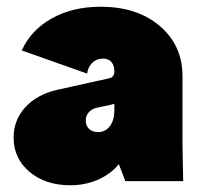

<svg xmlns="http://www.w3.org/2000/svg" viewBox="-20 -532 592 564"><path d="M186 12.2Q113.8 12.2 66.9 -27.1Q20 -66.4 20 -127.9Q20 -179.2 54.2 -216.8Q88.4 -254.4 147.9 -268.1L299.8 -301.8Q315.9 -305.2 315.9 -321.8Q315.9 -340.3 307.1 -350.1Q298.3 -359.9 282.2 -359.9Q264.2 -359.9 251.5 -347.9Q238.8 -335.9 235.8 -315.9L43.9 -383.8Q70.8 -443.4 131.8 -477.8Q192.9 -512.2 275.9 -512.2Q383.3 -512.2 449.7 -455.3Q516.1 -398.4 516.1 -308.1V-100.1L518.1 0H348.1L329.1 -49.8Q305.7 -21 268.3 -4.4Q231 12.2 186 12.2ZM231.9 -178.2Q231.9 -162.6 241.7 -153.3Q251.5 -144 268.1 -144Q289.6 -144 302.7 -161.4Q315.9 -178.7 315.9 -208V-227.1Q314.5 -226.6 303.7 -223.9Q293 -221.2 286.1 -220.2L266.1 -215.8Q250.5 -212.9 241.2 -202.6Q231.9 -192.4 231.9 -178.2Z"/></svg>

Font: Apfel Grotezk Satt
Style: Regular
Weight: 900
Designer: Luigi Gorlero
Foundry: © 2023, Luigi Gorlero & Collletttivo
Version: Version 2.000;Glyphs 3.2 (3217)